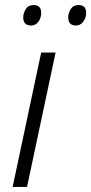

<svg xmlns="http://www.w3.org/2000/svg" viewBox="-20 -740 361 760"><path d="M30 0 143 -532H200L87 0ZM281 -639Q298 -639 309.5 -654Q321 -669 321 -689Q321 -720 291 -720Q270 -720 260 -704Q250 -688 250 -671Q250 -639 281 -639ZM103 -639Q121 -639 132 -654Q143 -669 143 -689Q143 -720 113 -720Q92 -720 82 -704Q72 -688 72 -671Q72 -639 103 -639Z"/></svg>

Font: Noto Sans UI Light
Style: Italic
Weight: 300
Italic angle: -12°
Designer: Monotype Design Team
Foundry: Monotype Imaging Inc.
Version: Version 1.901